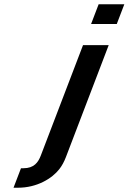

<svg xmlns="http://www.w3.org/2000/svg" viewBox="-20 -687 644 897"><path d="M256.9 103.5C269.2 87.8 279.5 69 287.9 47L487.8 -476H367.8L170.9 39C158.5 71.7 139 99 89.3 99H78L43.2 190H64.5C152.6 190 222.9 147.1 256.9 103.5ZM405.6 -575H525.6L560.8 -667H440.8Z"/></svg>

Font: Din Kursivschrift
Style: Breit
Weight: 400
Version: Version 1.089